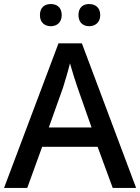

<svg xmlns="http://www.w3.org/2000/svg" viewBox="-20 -932 696 952"><path d="M178 -857C178 -820 202 -802 232 -802C261 -802 286 -820 286 -857C286 -896 261 -912 232 -912C202 -912 178 -896 178 -857ZM369 -857C369 -820 393 -802 422 -802C451 -802 477 -820 477 -857C477 -896 451 -912 422 -912C393 -912 369 -896 369 -857ZM539 0H655L386 -717H270L0 0H115L189 -204H464ZM364 -499 434 -300H222L293 -499C300 -522 317 -577 327 -618C335 -588 356 -521 364 -499Z"/></svg>

Font: Noto Sans Balinese Medium
Style: Regular
Weight: 500
Designer: Aditya Bayu, David Williams
Foundry: David Williams
Version: Version 2.005